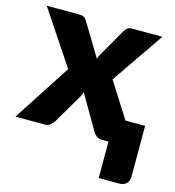

<svg xmlns="http://www.w3.org/2000/svg" viewBox="-110 -606 789 864"><g transform="rotate(15 285.0 -174.0)"><path d="M569 -111V126Q569 146 556.8 158Q544.5 170 525.5 170H428V0H398.5Q382 0 371.8 -8Q361.5 -16 355.5 -27L263 -186Q260.5 -177.5 257 -170Q253.5 -162.5 249.5 -156L173.5 -27Q166.5 -17 157 -8.5Q147.5 0 132.5 0H-5.5L168.5 -268L1.5 -518.5H150.5Q167 -518.5 174.8 -514.2Q182.5 -510 188.5 -500L281 -346.5Q284 -355.5 288.5 -364.2Q293 -373 298.5 -382L364.5 -497.5Q371.5 -508.5 379.2 -513.5Q387 -518.5 398.5 -518.5H540.5L373.5 -275L477.5 -111Z"/></g></svg>

Font: Lato
Style: Regular
Weight: 900
Designer: Lukasz Dziedzic with Adam Twardoch and Botio Nikoltchev
Foundry: tyPoland Lukasz Dziedzic
Version: Version 2.010; 2014-09-01; http://www.latofonts.com/; ttfaut